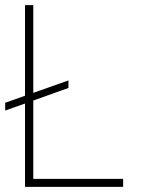

<svg xmlns="http://www.w3.org/2000/svg" viewBox="-27 -727 555 747"><path d="M239.3 -384.8 102.5 -335.9V-31.2H452.1V0H70.3V-324.2L-6.8 -296.9V-327.1L70.3 -354.5V-707H102.5V-365.7L239.3 -414.1Z"/></svg>

Font: Pretendard JP Thin
Style: Regular
Weight: 100
Designer: Base glyphs from Inter by Rasmus Andersson; Hangeul glyphs from Noto Sans CJK(Source Han Sans) by Jang Soo-young and Kan
Foundry: Kil Hyung-jin
Version: Version 1.309